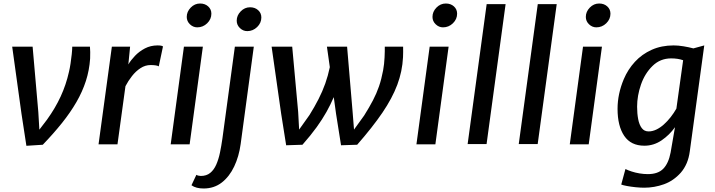

<svg xmlns="http://www.w3.org/2000/svg" viewBox="-20 -823 4078 1095"><path d="M130.5 8.5 102.5 -174.5 49.5 -557H166L198.5 -184.5L204.5 -83.5L248 -140.5Q295.5 -206.5 326.2 -273.2Q357 -340 373.5 -414Q378 -432.5 382.2 -459.8Q386.5 -487 389.2 -513.8Q392 -540.5 392 -557H493Q494 -548.5 494.5 -526.2Q495 -504 494 -489Q489.5 -422.5 469.8 -361.2Q450 -300 415.8 -240.8Q381.5 -181.5 333.5 -121.5Q285.5 -61.5 224 2.5Z M542 0 618 -557H722L712 -455.5Q725.5 -479 749.5 -504.2Q773.5 -529.5 806.2 -546.8Q839 -564 878.5 -564Q903 -564 909.5 -558L885.5 -444.5Q879.5 -448.5 867.2 -450.2Q855 -452 838.5 -452Q808.5 -452 781.5 -434.5Q754.5 -417 732.8 -389.2Q711 -361.5 695.5 -331.5L650 0Z M953.5 0 1029 -557H1137L1061.5 0ZM1105 -667Q1081.5 -667 1063.2 -684.5Q1045 -702 1045 -726.5Q1045 -756.5 1067.8 -779.8Q1090.5 -803 1121 -803Q1149 -803 1167.2 -786.5Q1185.5 -770 1185.5 -745Q1185.5 -713.5 1161.5 -690.2Q1137.5 -667 1105 -667Z M1141 252Q1120 252 1102.5 247.5Q1085 243 1072 233.5L1100 174Q1104 177 1112 178.8Q1120 180.5 1125 180.5Q1157.5 180.5 1178.8 163.2Q1200 146 1213.2 116Q1226.5 86 1234.5 47.5Q1242.5 9 1248.5 -33.5L1319.5 -557H1427.5L1352.5 -1.5Q1343 68.5 1315.8 126.2Q1288.5 184 1244.8 218Q1201 252 1141 252ZM1390 -645.5Q1366.5 -645.5 1348.2 -663Q1330 -680.5 1330 -705Q1330 -735 1352.8 -758.2Q1375.5 -781.5 1406 -781.5Q1434 -781.5 1452.2 -765Q1470.5 -748.5 1470.5 -723.5Q1470.5 -692 1446.5 -668.8Q1422.5 -645.5 1390 -645.5Z M1612 5.5 1583.5 -174.5 1529 -557H1646.5L1680.5 -184.5L1686 -84L1745 -167Q1774 -213.5 1796.5 -257.5Q1819 -301.5 1835 -346.5Q1851 -391.5 1861 -440L1844.5 -557H1959.5L1991 -184.5L1999 -84L2057 -164.5Q2086.5 -211.5 2107 -250.8Q2127.5 -290 2141.5 -330.5Q2155.5 -371 2165 -422Q2171.5 -457.5 2173.2 -495.5Q2175 -533.5 2174.5 -557H2279Q2279.5 -543 2279.2 -525.8Q2279 -508.5 2278.5 -497Q2274.5 -416 2245.8 -339.5Q2217 -263 2160.8 -180.2Q2104.5 -97.5 2017 2.5L1925 5.5L1896.5 -174.5L1883.5 -269Q1865 -226 1841.8 -184.5Q1818.5 -143 1785.8 -97.5Q1753 -52 1705 2.5Z M2355 0 2430.5 -557H2538.5L2463 0ZM2506.5 -667Q2483 -667 2464.8 -684.5Q2446.5 -702 2446.5 -726.5Q2446.5 -756.5 2469.2 -779.8Q2492 -803 2522.5 -803Q2550.5 -803 2568.8 -786.5Q2587 -770 2587 -745Q2587 -713.5 2563 -690.2Q2539 -667 2506.5 -667Z M2647 -1.5 2755.5 -799.5H2863.5L2755 -1.5Z M2938.5 -1.5 3047 -799.5H3155L3046.5 -1.5Z M3229.5 0 3305 -557H3413L3337.5 0ZM3381 -667Q3357.5 -667 3339.2 -684.5Q3321 -702 3321 -726.5Q3321 -756.5 3343.8 -779.8Q3366.5 -803 3397 -803Q3425 -803 3443.2 -786.5Q3461.5 -770 3461.5 -745Q3461.5 -713.5 3437.5 -690.2Q3413.5 -667 3381 -667Z M3654 247.5Q3632.5 247.5 3605.5 244.8Q3578.5 242 3555.8 237.8Q3533 233.5 3523 229.5L3547 141Q3562 148.5 3582.8 155.2Q3603.5 162 3627.5 166Q3651.5 170 3675 170Q3733 170 3763 139Q3793 108 3804.5 47L3829.5 -97.5Q3798.5 -53.5 3753.5 -22.8Q3708.5 8 3655 8Q3578 8 3540 -48.2Q3502 -104.5 3502 -202.5Q3502 -287 3537.5 -371.5Q3561 -427 3601 -470.5Q3641 -514 3696.8 -539Q3752.5 -564 3822 -564Q3847.5 -564 3878 -559Q3908.5 -554 3934.5 -547L3996.5 -564L3914 40Q3909 78 3896 108.2Q3883 138.5 3862.5 162Q3821.5 208 3766.8 227.8Q3712 247.5 3654 247.5ZM3679 -73.5Q3701 -73.5 3723 -84Q3745 -94.5 3765.8 -113Q3786.5 -131.5 3804.8 -154.8Q3823 -178 3837.5 -203.5L3876 -479.5Q3860.5 -485 3843.5 -487.5Q3826.5 -490 3807.5 -490Q3745.5 -490 3701.5 -447Q3657.5 -404 3635.5 -340.5Q3613.5 -277 3613.5 -214.5Q3613.5 -176 3619.5 -144Q3625.5 -112 3639.8 -92.8Q3654 -73.5 3679 -73.5Z"/></svg>

Font: Koeln Type Sans
Style: Italic
Weight: 400
Italic angle: -7.5°
Designer: Eben Sorkin
Foundry: Eben Sorkin
Version: Version 2.001